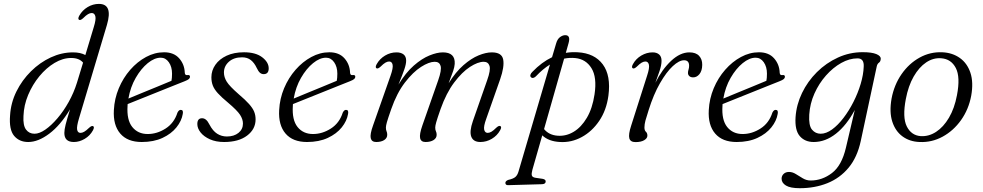

<svg xmlns="http://www.w3.org/2000/svg" viewBox="-20 -738 5171 1010"><path d="M542.5 -607 395.5 -115Q382.5 -72 385.8 -55.5Q389 -39 403.5 -39Q412.5 -39 423 -45Q433.5 -51 448.5 -65.5Q462 -78 469.5 -74.5Q478.5 -70.5 469 -52.5Q453.5 -24 425.5 -7.5Q397.5 9 368.5 9Q318.5 9 318.5 -38.5Q318.5 -55.5 325.2 -82.5Q332 -109.5 348.5 -163Q297.5 -78.5 239.2 -34.8Q181 9 128.5 9Q81.5 9 54.2 -23.5Q27 -56 33 -131Q37 -197.5 66.5 -257Q96 -316.5 143 -363Q190 -409.5 247.2 -436Q304.5 -462.5 364 -462.5Q403 -462.5 429 -448.5L473 -594.5Q486 -636 481.5 -652.8Q477 -669.5 462.5 -669.5Q453.5 -669.5 443 -663.5Q432.5 -657.5 417.5 -642.5Q404 -630 396.5 -633.5Q387.5 -638 397 -655.5Q413 -684 441 -700.8Q469 -717.5 500.5 -717.5Q575 -717.5 542.5 -607ZM103.5 -128Q100.5 -78 117 -56.2Q133.5 -34.5 161.5 -34.5Q187 -34.5 218.5 -56.2Q250 -78 282.2 -115.8Q314.5 -153.5 341.5 -202Q368.5 -250.5 385 -303.5L417 -408.5Q396.5 -433 354.5 -433Q310.5 -433 267 -407Q223.5 -381 187.2 -337Q151 -293 128.2 -238.8Q105.5 -184.5 103.5 -128Z M941.5 -139Q935.5 -102 908.2 -68Q881 -34 834.8 -12.5Q788.5 9 725.5 9Q650.5 9 612.5 -35.5Q574.5 -80 579 -159Q582 -219 605 -273.8Q628 -328.5 665.2 -371Q702.5 -413.5 748.2 -438.2Q794 -463 843 -463Q894.5 -463 922.5 -431.2Q950.5 -399.5 952 -355.5Q953 -341 965.5 -343Q979.5 -345.5 979.5 -334Q979.5 -327.5 973.5 -322.2Q967.5 -317 951 -310.5Q928.5 -301.5 889 -285.8Q849.5 -270 804.2 -251.8Q759 -233.5 718 -217.2Q677 -201 651.5 -190.5Q651 -186 651 -181.5Q646 -107 675.8 -70Q705.5 -33 757 -33Q806 -33 851 -61.8Q896 -90.5 913.5 -145.5Q921 -160.5 931 -160Q945.5 -160 941.5 -139ZM825.5 -434.5Q792.5 -434.5 757.2 -405.8Q722 -377 694 -328.5Q666 -280 655.5 -219.5Q683 -231 724.2 -248Q765.5 -265 807.8 -282.2Q850 -299.5 882 -313Q885 -327 885 -350.5Q885 -386.5 868.2 -410.5Q851.5 -434.5 825.5 -434.5Z M1173.5 -20Q1211 -20 1234.5 -39Q1258 -58 1258 -88Q1258 -110.5 1242.8 -134Q1227.5 -157.5 1179.5 -198Q1145 -226.5 1126 -247.5Q1107 -268.5 1099.5 -288Q1092 -307.5 1092 -331.5Q1092 -367 1112.8 -397Q1133.5 -427 1172 -445Q1210.5 -463 1263.5 -463Q1325 -463 1359.2 -436.8Q1393.5 -410.5 1393.5 -378.5Q1393.5 -348 1367 -348Q1356 -348 1347.5 -355.2Q1339 -362.5 1330.5 -380.5Q1318 -407.5 1299.5 -422Q1281 -436.5 1253.5 -436.5Q1210 -436.5 1184 -413.2Q1158 -390 1158 -356.5Q1158 -332 1172.8 -308.2Q1187.5 -284.5 1235 -243Q1271 -212.5 1290.2 -190.8Q1309.5 -169 1317 -150.5Q1324.5 -132 1324.5 -110Q1324.5 -58.5 1280 -24.8Q1235.5 9 1159 9Q1116 9 1084.2 -5.2Q1052.5 -19.5 1035.2 -41.2Q1018 -63 1018 -85.5Q1018 -116 1043 -116Q1054 -116 1063.5 -108.2Q1073 -100.5 1082 -82.5Q1099.5 -49 1122.5 -34.5Q1145.5 -20 1173.5 -20Z M1811 -139Q1805 -102 1777.8 -68Q1750.5 -34 1704.2 -12.5Q1658 9 1595 9Q1520 9 1482 -35.5Q1444 -80 1448.5 -159Q1451.5 -219 1474.5 -273.8Q1497.5 -328.5 1534.8 -371Q1572 -413.5 1617.8 -438.2Q1663.5 -463 1712.5 -463Q1764 -463 1792 -431.2Q1820 -399.5 1821.5 -355.5Q1822.5 -341 1835 -343Q1849 -345.5 1849 -334Q1849 -327.5 1843 -322.2Q1837 -317 1820.5 -310.5Q1798 -301.5 1758.5 -285.8Q1719 -270 1673.8 -251.8Q1628.5 -233.5 1587.5 -217.2Q1546.5 -201 1521 -190.5Q1520.5 -186 1520.5 -181.5Q1515.5 -107 1545.2 -70Q1575 -33 1626.5 -33Q1675.5 -33 1720.5 -61.8Q1765.5 -90.5 1783 -145.5Q1790.5 -160.5 1800.5 -160Q1815 -160 1811 -139ZM1695 -434.5Q1662 -434.5 1626.8 -405.8Q1591.5 -377 1563.5 -328.5Q1535.5 -280 1525 -219.5Q1552.5 -231 1593.8 -248Q1635 -265 1677.2 -282.2Q1719.5 -299.5 1751.5 -313Q1754.5 -327 1754.5 -350.5Q1754.5 -386.5 1737.8 -410.5Q1721 -434.5 1695 -434.5Z M2202 -78.5 2285 -315.5Q2304 -369.5 2297.8 -391.2Q2291.5 -413 2267 -413Q2237 -413 2194.8 -386Q2152.5 -359 2110 -303.8Q2067.5 -248.5 2038 -164Q2020.5 -114 2015.2 -95.2Q2010 -76.5 2010 -67Q2010 -54.5 2013.5 -47.2Q2017 -40 2017 -29Q2017 -11.5 2001 -1.2Q1985 9 1959 9Q1935 9 1930.2 -11.2Q1925.5 -31.5 1942.5 -78.5L2034.5 -340Q2049 -381 2045.2 -397.8Q2041.5 -414.5 2027 -414.5Q2018 -414.5 2007.5 -408.5Q1997 -402.5 1982 -387.5Q1968.5 -375 1961 -378.5Q1952 -383 1961.5 -400.5Q1977.5 -429 2005.8 -445.8Q2034 -462.5 2066 -462.5Q2089 -462.5 2102.8 -451.8Q2116.5 -441 2116.5 -419Q2116.5 -401 2107.2 -373.8Q2098 -346.5 2076 -293Q2114 -355.5 2156.5 -392.8Q2199 -430 2239 -446.2Q2279 -462.5 2309.5 -462.5Q2375.5 -462.5 2372 -402Q2371 -386 2364 -365Q2357 -344 2340 -300Q2377 -359.5 2418 -395.2Q2459 -431 2497.8 -446.8Q2536.5 -462.5 2567 -462.5Q2620 -462.5 2627 -424.8Q2634 -387 2611 -321L2538 -113.5Q2523 -72.5 2527 -55.8Q2531 -39 2545.5 -39Q2554.5 -39 2565 -45Q2575.5 -51 2590.5 -66Q2604 -78.5 2611.5 -75Q2621 -71 2611 -53Q2595.5 -24.5 2567.2 -7.8Q2539 9 2507 9Q2470 9 2459.2 -18.8Q2448.5 -46.5 2467.5 -101L2542.5 -315.5Q2562 -370 2555 -391.5Q2548 -413 2524.5 -413Q2494 -413 2452.2 -386Q2410.5 -359 2369 -303.8Q2327.5 -248.5 2297.5 -164Q2280 -114 2274.8 -95.2Q2269.5 -76.5 2269.5 -67Q2269.5 -54.5 2273.2 -47.2Q2277 -40 2277 -29Q2277 -11.5 2260.8 -1.2Q2244.5 9 2218.5 9Q2194.5 9 2190 -11.2Q2185.5 -31.5 2202 -78.5Z M2799.5 -337Q2794 -331 2786.8 -328.8Q2779.5 -326.5 2774 -331Q2768 -336 2770.2 -344.2Q2772.5 -352.5 2780.5 -360Q2829.5 -411 2884 -437L2905.5 -509.5Q2912 -532.5 2926 -542.8Q2940 -553 2953.5 -553Q2982.5 -553 2971 -511.5L2956.5 -460Q2987 -465 3019.5 -463Q3107.5 -458 3151 -399.2Q3194.5 -340.5 3180.5 -234.5Q3170 -158 3132.2 -102.2Q3094.5 -46.5 3040.2 -17Q2986 12.5 2926 9Q2866 6 2832.5 -26L2780.5 155.5Q2775 175.5 2777.8 185.2Q2780.5 195 2798.5 197.5L2833 202.5Q2850.5 205.5 2850.5 216Q2851 230 2831.5 231L2654.5 236Q2638.5 237 2638.5 224Q2638.5 214.5 2653 208.5Q2680 202.5 2691 193Q2702 183.5 2707.5 164.5L2873 -398.5Q2836 -375.5 2799.5 -337ZM2914.5 -24Q2958.5 -21 2998.2 -45Q3038 -69 3067.2 -118.5Q3096.5 -168 3107.5 -241.5Q3121 -331.5 3091.5 -379.2Q3062 -427 3006.5 -432.5Q2976.5 -435.5 2947.5 -429.5L2842 -59Q2868 -27 2914.5 -24Z M3309 -378.5Q3300 -383 3309.5 -400.5Q3325 -429 3353.5 -445.8Q3382 -462.5 3413 -462.5Q3434.5 -462.5 3447.2 -451.5Q3460 -440.5 3460 -418Q3460 -396 3449.8 -365.2Q3439.5 -334.5 3427.5 -302.5Q3463 -373.5 3510.5 -418Q3558 -462.5 3606.5 -462.5Q3640.5 -462.5 3657.5 -444.2Q3674.5 -426 3674 -396.5Q3673.5 -365.5 3659.5 -348.2Q3645.5 -331 3626.5 -331Q3613 -331 3606 -337.8Q3599 -344.5 3599 -354Q3599 -363.5 3602 -372.2Q3605 -381 3605 -392Q3605 -421 3578.5 -421Q3552.5 -421 3519 -390Q3485.5 -359 3451.8 -300.2Q3418 -241.5 3392 -158.5Q3380.5 -123.5 3375.2 -103.5Q3370 -83.5 3370 -67.5Q3370 -51.5 3377.8 -44.8Q3385.5 -38 3385.5 -24.5Q3385.5 -10.5 3368.8 -0.5Q3352 9.5 3323 9.5Q3296 9.5 3290.5 -10.5Q3285 -30.5 3300 -76.5L3384 -340Q3397.5 -381 3393.5 -397.8Q3389.5 -414.5 3375 -414.5Q3366 -414.5 3355.5 -408.5Q3345 -402.5 3330 -387.5Q3316.5 -375 3309 -378.5Z M4071 -139Q4065 -102 4037.8 -68Q4010.5 -34 3964.2 -12.5Q3918 9 3855 9Q3780 9 3742 -35.5Q3704 -80 3708.5 -159Q3711.5 -219 3734.5 -273.8Q3757.5 -328.5 3794.8 -371Q3832 -413.5 3877.8 -438.2Q3923.5 -463 3972.5 -463Q4024 -463 4052 -431.2Q4080 -399.5 4081.5 -355.5Q4082.5 -341 4095 -343Q4109 -345.5 4109 -334Q4109 -327.5 4103 -322.2Q4097 -317 4080.5 -310.5Q4058 -301.5 4018.5 -285.8Q3979 -270 3933.8 -251.8Q3888.5 -233.5 3847.5 -217.2Q3806.5 -201 3781 -190.5Q3780.5 -186 3780.5 -181.5Q3775.5 -107 3805.2 -70Q3835 -33 3886.5 -33Q3935.5 -33 3980.5 -61.8Q4025.5 -90.5 4043 -145.5Q4050.5 -160.5 4060.5 -160Q4075 -160 4071 -139ZM3955 -434.5Q3922 -434.5 3886.8 -405.8Q3851.5 -377 3823.5 -328.5Q3795.5 -280 3785 -219.5Q3812.5 -231 3853.8 -248Q3895 -265 3937.2 -282.2Q3979.5 -299.5 4011.5 -313Q4014.5 -327 4014.5 -350.5Q4014.5 -386.5 3997.8 -410.5Q3981 -434.5 3955 -434.5Z M4508 3.5Q4489.5 89.5 4444 144.2Q4398.5 199 4332.5 225.5Q4266.5 252 4187 252Q4137.5 252 4114.5 238Q4091.5 224 4091.5 202Q4091.5 187 4102.2 176.8Q4113 166.5 4130.5 166.5Q4149 166.5 4166.8 177.8Q4184.5 189 4203.5 200.2Q4222.5 211.5 4244.5 211.5Q4305 211.5 4356.5 172.2Q4408 133 4430 38.5L4476.5 -159.5Q4433 -78.5 4377.5 -34.8Q4322 9 4260.5 9Q4214 9 4187.2 -22Q4160.5 -53 4165 -122Q4169.5 -187.5 4199 -248.8Q4228.5 -310 4277.2 -358.5Q4326 -407 4387.8 -435.2Q4449.5 -463.5 4518 -463.5Q4566 -463.5 4590 -453.5Q4614 -443.5 4613 -428.5Q4612.5 -414.5 4603.8 -408.5Q4595 -402.5 4592 -388.5ZM4237 -135Q4233.5 -77.5 4251.5 -56Q4269.5 -34.5 4297 -34.5Q4326 -34.5 4357 -57Q4388 -79.5 4417 -117.5Q4446 -155.5 4469.5 -201.8Q4493 -248 4507.5 -296.5Q4522 -345 4523.5 -387.5Q4526 -431 4491 -431Q4448.5 -431 4405.2 -406.8Q4362 -382.5 4325 -340.8Q4288 -299 4264.2 -245.8Q4240.5 -192.5 4237 -135Z M4937.5 -463Q4990.5 -460.5 5029.2 -433Q5068 -405.5 5084.8 -355.2Q5101.5 -305 5089 -234.5Q5075.5 -162.5 5035.5 -106.2Q4995.5 -50 4938.5 -19Q4881.5 12 4817 9Q4765 7 4727.5 -20.5Q4690 -48 4673.8 -98.2Q4657.5 -148.5 4670 -219.5Q4683.5 -291.5 4722.5 -347.8Q4761.5 -404 4817.5 -435Q4873.5 -466 4937.5 -463ZM4822.5 -22Q4865 -19 4904 -44.2Q4943 -69.5 4972 -118.8Q5001 -168 5014 -237Q5032.5 -333 5008 -380.2Q4983.5 -427.5 4931.5 -431.5Q4890 -435 4852.2 -409.8Q4814.5 -384.5 4786.2 -335.2Q4758 -286 4745 -217Q4726.5 -120.5 4750 -73.2Q4773.5 -26 4822.5 -22Z"/></svg>

Font: Fraunces 9pt S000 Light
Style: Italic
Weight: 300
Italic angle: -16°
Version: Version 1.000; ttfautohint (v1.8.3)